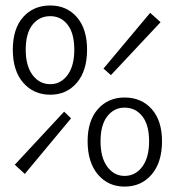

<svg xmlns="http://www.w3.org/2000/svg" viewBox="-20 -671 640 703"><path d="M164.1 -324.2Q103 -324.2 64.9 -368.2Q26.9 -412.1 26.9 -488.8Q26.9 -565.9 64.7 -608.4Q102.5 -650.9 164.1 -650.9Q224.1 -650.9 261.5 -608.2Q298.8 -565.4 298.8 -488.8Q298.8 -412.1 261.5 -368.2Q224.1 -324.2 164.1 -324.2ZM386.2 -396 358.9 -419.9 529.8 -624 567.9 -589.8ZM164.1 -362.8Q202.6 -362.8 227.3 -396.2Q252 -429.7 252 -488.8Q252 -549.3 227.5 -580.6Q203.1 -611.8 164.1 -611.8Q124 -611.8 99.1 -580.6Q74.2 -549.3 74.2 -488.8Q74.2 -429.7 99.4 -396.2Q124.5 -362.8 164.1 -362.8ZM436 12.2Q376 12.2 338.4 -32.2Q300.8 -76.7 300.8 -153.8Q300.8 -229 338.4 -271.5Q376 -314 436 -314Q497.6 -314 535.4 -271.7Q573.2 -229.5 573.2 -153.8Q573.2 -76.7 535.4 -32.2Q497.6 12.2 436 12.2ZM436 -26.9Q475.6 -26.9 500.7 -60.3Q525.9 -93.8 525.9 -153.8Q525.9 -213.9 501 -245.4Q476.1 -276.9 436 -276.9Q397.5 -276.9 372.8 -245.1Q348.1 -213.4 348.1 -153.8Q348.1 -93.8 373 -60.3Q397.9 -26.9 436 -26.9ZM70.8 -34.2 34.2 -67.9 214.8 -262.2 240.2 -237.8Z"/></svg>

Font: Office Code Pro D Light
Style: Regular
Weight: 300
Designer: Nathan Rutzky & Paul D. Hunt
Foundry: Adobe Systems Incorporated
Version: Version 1.004;PS 001.004;hotconv 1.0.70;makeotf.lib2.5.58329